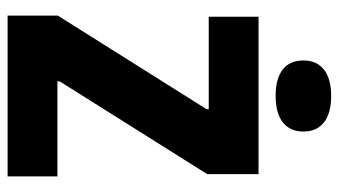

<svg xmlns="http://www.w3.org/2000/svg" viewBox="-213 -678 891 505"><g transform="rotate(90 232.5 -425.5)"><path d="M21 0V-132L267 -523V-529H24V-660H438V-525L194 -137V-131H444V0ZM232 -705Q187 -705 163 -723.5Q139 -742 139 -778Q139 -813 163 -832Q187 -851 232 -851Q278 -851 302 -832Q326 -813 326 -778Q326 -743 302 -724Q278 -705 232 -705Z"/></g></svg>

Font: Bricolage Grotesque 72pt SemiCondensed ExtraBold
Style: Regular
Weight: 800
Width: 4
Designer: Mathieu Triay
Foundry: Atelier Triay
Version: Version 1.001;gftools[0.9.33.dev8+g029e19f]